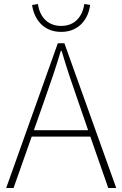

<svg xmlns="http://www.w3.org/2000/svg" viewBox="-20 -943 614 963"><path d="M403 -923C395 -866 360 -813 287 -813C213 -813 178 -866 170 -923L141 -918C149 -857 190 -783 287 -783C383 -783 425 -857 432 -918ZM150 -290 201 -435C232 -523 258 -597 285 -688H289C316 -597 341 -523 372 -435L422 -290ZM523 0H563L303 -726H270L11 0H48L139 -258H433Z"/></svg>

Font: Noto Sans Japanese Thin
Style: Regular
Weight: 100
Designer: Ryoko NISHIZUKA (kana & ideographs); Paul D. Hunt (Latin, Greek & Cyrillic); Wenlong ZHANG (bopomofo); Sandoll Communica
Foundry: Adobe Systems Incorporated
Version: Version 1.000;PS 1;hotconv 1.0.78;makeotf.lib2.5.61930